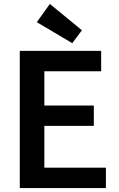

<svg xmlns="http://www.w3.org/2000/svg" viewBox="-20 -950 600 970"><path d="M80 0V-693H491V-590H204V-417H454V-314H204V-103H515V0ZM345 -732 166 -838 232 -930 394 -797Z"/></svg>

Font: Ubuntu Sans Mono SemiBold
Style: Regular
Weight: 600
Monospace: yes
Designer: Dalton Maag Ltd
Foundry: Dalton Maag Ltd
Version: Version 1.006